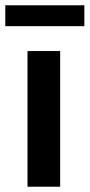

<svg xmlns="http://www.w3.org/2000/svg" viewBox="-39 -706 339 726"><path d="M0 0ZM188.5 -513V0H65V-513ZM-19 -686H280V-607H-19Z"/></svg>

Font: Lato
Style: Bold
Weight: 700
Designer: Lukasz Dziedzic
Foundry: tyPoland Lukasz Dziedzic
Version: Version 2.007; 2014-02-27